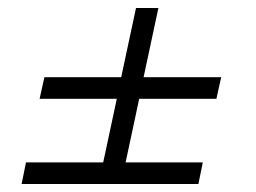

<svg xmlns="http://www.w3.org/2000/svg" viewBox="-20 -530 640 480"><path d="M34 -70 45 -124H238L272 -283H79L91 -337H283L320 -510H376L339 -337H533L521 -283H328L294 -124H487L476 -70Z"/></svg>

Font: Radio Canada Light
Style: Italic
Weight: 300
Italic angle: -12°
Designer: Charles Daoud, Etienne Aubert Bonn, Alexandre Saumier Demers, Jacques Le Bailly
Foundry: Radio-Canada
Version: Version 2.104; ttfautohint (v1.8.4.7-5d5b);gftools[0.9.28.de